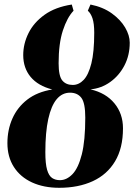

<svg xmlns="http://www.w3.org/2000/svg" viewBox="-20 -838 606 868"><path d="M247.5 11Q178 11 125 -13.2Q72 -37.5 42.8 -83Q13.5 -128.5 13.5 -191Q13.5 -251 36 -302Q58.5 -353 103.5 -387.8Q148.5 -422.5 216.5 -433.5Q152 -450 118.5 -490.2Q85 -530.5 85 -589Q85 -640 108.8 -688Q132.5 -736 181.2 -771Q230 -806 304.5 -817.5L312.5 -789.5Q283.5 -759 264.2 -700Q245 -641 245 -552Q245 -494 261.8 -474Q278.5 -454 309 -454Q336.5 -454 358.2 -476.8Q380 -499.5 393 -551.2Q406 -603 406 -690Q406 -731.5 398.2 -754.8Q390.5 -778 377 -789.5L389 -817.5Q446 -806 485.5 -777.5Q525 -749 545.8 -713.5Q566.5 -678 566.5 -645Q566.5 -588 542.5 -542Q518.5 -496 478.2 -467.2Q438 -438.5 389 -434Q458.5 -418 497.2 -371Q536 -324 536 -258Q536 -168.5 500.2 -108.8Q464.5 -49 399.5 -19Q334.5 11 247.5 11ZM251 -23.5Q281.5 -23.5 307.8 -50.8Q334 -78 349.8 -140Q365.5 -202 365.5 -306.5Q365.5 -372.5 347.8 -395.8Q330 -419 296.5 -419Q261 -419 236.2 -389.5Q211.5 -360 198.2 -300Q185 -240 185 -150Q185 -97.5 193 -70.2Q201 -43 215.8 -33.2Q230.5 -23.5 251 -23.5Z"/></svg>

Font: Merriweather 120pt Black
Style: Italic
Weight: 900
Italic angle: -7.8°
Version: Version 2.101